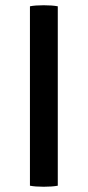

<svg xmlns="http://www.w3.org/2000/svg" viewBox="-20 -707 334 731"><path d="M94 0V-683Q114 -687 146.5 -687Q179 -687 200 -683V0Q179 4 146.5 4Q114 4 94 0Z"/></svg>

Font: Signika
Style: Regular
Weight: 400
Designer: Anna Giedrys
Foundry: Anna Giedrys
Version: Version 1.001